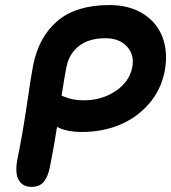

<svg xmlns="http://www.w3.org/2000/svg" viewBox="-20 -771 675 758"><path d="M104 -33.2Q69.8 -33.2 54 -60.1Q38.1 -86.9 48.8 -143.1Q69.3 -242.2 85.9 -356.4Q102.5 -470.7 110.8 -513.2Q133.3 -626 207 -688.5Q280.8 -751 412.1 -751Q490.7 -751 545.7 -716.3Q600.6 -681.6 622.3 -622.1Q644 -562.5 629.9 -488.8Q615.2 -415 567.4 -360.4Q519.5 -305.7 451.4 -277.8Q383.3 -250 304.2 -250Q242.7 -250 205.1 -270Q195.8 -207 176.8 -110.8Q169.4 -73.2 152.8 -53.2Q136.2 -33.2 104 -33.2ZM242.2 -505.9Q234.4 -467.3 223.1 -393.1Q225.6 -392.6 240 -387Q254.4 -381.3 271 -378.2Q287.6 -375 312 -375Q381.3 -375 436 -411.4Q490.7 -447.8 502 -504.9Q511.7 -553.7 481.7 -586.9Q451.7 -620.1 396 -620.1Q331.5 -620.1 292.2 -589.8Q252.9 -559.6 242.2 -505.9Z"/></svg>

Font: Shantell Sans Bouncy
Style: Italic
Weight: 600
Italic angle: -11.31°
Designer: Stephen Nixon, Anya Danilova, Shantell Martin
Foundry: Arrow Type
Version: Version 1.006;[9816181b4]